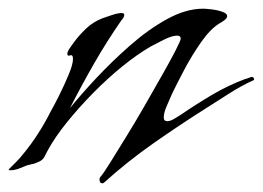

<svg xmlns="http://www.w3.org/2000/svg" viewBox="-60 -384 605 442"><path d="M176 38Q169 38 169 29Q169 25 173 21Q179 14 194.5 -11Q210 -36 231 -70Q252 -104 273.5 -141.5Q295 -179 314 -212.5Q333 -246 344.5 -268.5Q356 -291 356 -295Q356 -302 348 -302Q336 -302 317 -292.5Q298 -283 287 -277Q256 -259 222 -231.5Q188 -204 155 -170.5Q122 -137 94.5 -103Q67 -69 50 -38Q46 -30 42 -22.5Q38 -15 28 -11Q20 -7 11 -5.5Q2 -4 -6 0Q-13 3 -20.5 5.5Q-28 8 -36 8Q-40 8 -40 7Q-40 6 -39.5 6Q-39 6 -39 5Q-31 -3 -22.5 -11.5Q-14 -20 -7 -29Q12 -52 28 -77Q44 -102 57 -128Q64 -140 76 -164Q88 -188 98 -212Q108 -236 108 -248Q108 -259 101.5 -256.5Q95 -254 95 -260Q95 -265 100.5 -273Q106 -281 109 -285Q122 -303 138.5 -318.5Q155 -334 176 -342Q184 -345 198 -349.5Q212 -354 220 -354Q226 -354 226 -350Q226 -344 220 -338Q186 -289 157 -238.5Q128 -188 101 -135Q125 -165 161 -203.5Q197 -242 239 -279Q281 -316 324.5 -340Q368 -364 408 -364Q413 -364 426.5 -362.5Q440 -361 451.5 -357Q463 -353 463 -347Q463 -342 456 -337Q449 -332 445 -330Q424 -317 403 -287Q382 -257 364.5 -224Q347 -191 336 -168Q332 -158 324.5 -141.5Q317 -125 317 -114Q317 -105 325 -105Q332 -105 341 -110.5Q350 -116 355 -119Q390 -143 427 -165Q464 -187 504 -202Q506 -202 512 -204.5Q518 -207 519 -207Q525 -207 525 -200Q496 -187 468 -169Q440 -151 413 -134Q353 -96 293 -54Q233 -12 180 36Q178 38 176 38Z"/></svg>

Font: My Soul
Style: Regular
Weight: 400
Designer: Robert E. Leuschke
Foundry: Robert E. Leuschke
Version: Version 1.010; ttfautohint (v1.8.4.7-5d5b)